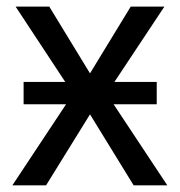

<svg xmlns="http://www.w3.org/2000/svg" viewBox="-20 -556 540 576"><path d="M50.8 -310.1H175.8L26.9 -536.1H127.9L250 -335.9L372.1 -536.1H473.1L323.2 -310.1H450.2V-243.2H320.8L481.9 0H380.9L250 -212.9L118.2 0H17.1L178.2 -243.2H50.8Z"/></svg>

Font: Droid Sans
Style: Regular
Weight: 400
Foundry: Ascender Corporation
Version: Version 1.00 build 114